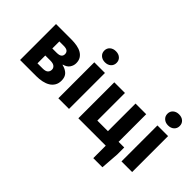

<svg xmlns="http://www.w3.org/2000/svg" viewBox="-99 -1212 1873 1873"><g transform="rotate(45 837.5 -275.0)"><path d="M65 0V-496H276Q318 -496 354 -489.5Q390 -483 417 -467.5Q444 -452 459.5 -427Q475 -402 475 -365Q475 -333 456 -304Q437 -275 392 -263V-259Q439 -248 466.5 -221Q494 -194 494 -143Q494 -105 477.5 -77.5Q461 -50 433 -33Q405 -16 367.5 -8Q330 0 288 0ZM208 -302H266Q303 -302 319 -314.5Q335 -327 335 -350Q335 -373 319.5 -386Q304 -399 267 -399H208ZM208 -97H279Q319 -97 335.5 -112.5Q352 -128 352 -153Q352 -175 334.5 -190Q317 -205 278 -205H208Z M593 0V-496H740V0ZM666 -569Q629 -569 605 -590.5Q581 -612 581 -646Q581 -680 605 -701Q629 -722 666 -722Q704 -722 727.5 -701Q751 -680 751 -646Q751 -612 727.5 -590.5Q704 -569 666 -569Z M869 0V-496H1016V-115H1162V-496H1309V-115H1387V-19L1373 172H1247V0Z M1464 0V-496H1611V0ZM1537 -569Q1500 -569 1476 -590.5Q1452 -612 1452 -646Q1452 -680 1476 -701Q1500 -722 1537 -722Q1575 -722 1598.5 -701Q1622 -680 1622 -646Q1622 -612 1598.5 -590.5Q1575 -569 1537 -569Z"/></g></svg>

Font: Font
Style: ¶
Weight: 700
Designer: Paul D. Hunt
Foundry: Adobe Systems Incorporated
Version: Version 3.000